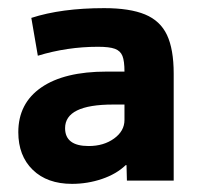

<svg xmlns="http://www.w3.org/2000/svg" viewBox="-20 -758 497 472"><path d="M25 -433Q25 -504 81.5 -543Q138 -582 242 -582H286Q286 -608 281 -620.5Q276 -633 262.5 -638Q249 -643 221 -643Q145 -643 73 -621L57 -714Q131 -738 236 -738Q299 -738 336.5 -722.5Q374 -707 390.5 -672Q407 -637 407 -577V-314H292L291 -352H289Q266 -330 230.5 -318Q195 -306 157 -306Q96 -306 60.5 -340.5Q25 -375 25 -433ZM198 -399Q235 -399 260.5 -417.5Q286 -436 286 -463V-501H258Q140 -501 140 -443Q140 -399 198 -399Z"/></svg>

Font: Enso
Style: Bold
Weight: 700
Designer: Coji Morishita
Foundry: UNDERFOREST DESIGN
Version: Version 1.000